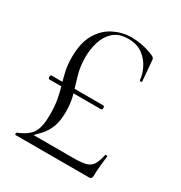

<svg xmlns="http://www.w3.org/2000/svg" viewBox="-153 -746 807 856"><g transform="rotate(30 251.0 -318.0)"><path d="M111 -40H322Q364 -40 386.5 -46Q409 -52 420 -70Q431 -88 439 -123Q439 -125 444.5 -124.5Q450 -124 450 -122Q448 -108 446 -89.5Q444 -71 442.5 -51.5Q441 -32 441 -15Q441 0 426 0H48Q45 0 45 -5.5Q45 -11 48 -12Q100 -33 118 -63Q136 -93 136 -153Q136 -200 129.5 -234.5Q123 -269 114 -298.5Q105 -328 98.5 -358.5Q92 -389 92 -427Q92 -501 119 -547Q146 -593 189.5 -614.5Q233 -636 281 -636Q305 -636 334 -630.5Q363 -625 394 -612Q409 -606 409 -595L418 -489Q418 -485 412.5 -485Q407 -485 406 -489Q404 -518 388.5 -549Q373 -580 344 -601.5Q315 -623 270 -623Q222 -623 194.5 -598Q167 -573 155.5 -535Q144 -497 144 -457Q144 -408 156 -368Q168 -328 179.5 -288.5Q191 -249 191 -200Q191 -153 178.5 -122Q166 -91 147.5 -71Q129 -51 112 -34ZM55 -310H320Q325 -310 326.5 -305Q328 -300 326.5 -295Q325 -290 320 -290H55Q51 -290 49.5 -295Q48 -300 49.5 -305Q51 -310 55 -310Z"/></g></svg>

Font: Cormorant Infant Light Light
Style: Regular
Weight: 300
Version: Version 4.001